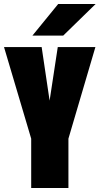

<svg xmlns="http://www.w3.org/2000/svg" viewBox="-22 -934 495 954"><path d="M133 0V-245L-2 -700H185L224.5 -434L265 -700H452L318 -245V0ZM292 -757H139L267 -914H453Z"/></svg>

Font: Trispace Condensed ExtraBold
Style: Regular
Weight: 800
Width: 3
Designer: Tyler Finck
Foundry: Etcetera Type Company
Version: Version 1.210; ttfautohint (v1.8.3)